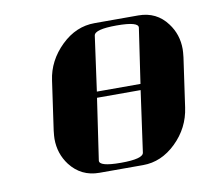

<svg xmlns="http://www.w3.org/2000/svg" viewBox="-59 -529 672 597"><g transform="rotate(-10 277.0 -230.5)"><path d="M89.8 -127.9Q89.8 -136.2 91.8 -153.8L113.8 -308.1Q122.1 -369.6 169.9 -416Q216.3 -460.9 274.9 -460.9H413.1Q470.7 -460.9 503.9 -416Q530.8 -380.4 530.8 -334Q530.8 -325.7 528.8 -308.1L506.8 -153.8Q498 -90.3 451.2 -44.9Q404.8 0 347.2 0H209Q151.9 0 117.2 -44.9Q89.8 -81.1 89.8 -127.9ZM213.9 -38.1Q210.9 -19 280.8 -19Q350.1 -19 353 -38.1L379.9 -231H242.2ZM245.1 -250H382.8L408.2 -422.9Q411.1 -441.9 340.8 -441.9Q272 -441.9 269 -422.9Z"/></g></svg>

Font: Hjet
Style: Italic
Weight: 400
Designer: T. Christopher White
Version: Version 1.2